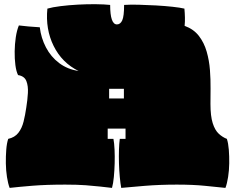

<svg xmlns="http://www.w3.org/2000/svg" viewBox="-20 -899 1146 936"><path d="M27 17Q19 -4 14 -36Q9 -68 8.5 -102.5Q8 -137 10.5 -169Q13 -201 20 -222Q52 -229 69.5 -251.5Q87 -274 95 -306.5Q103 -339 108 -374Q114 -411 116 -445.5Q118 -480 108.5 -504Q99 -528 68 -533Q59 -551 55 -582Q51 -613 51.5 -648.5Q52 -684 57 -717.5Q62 -751 72 -775Q97 -772 119 -770Q141 -768 174 -766Q180 -714 204 -668Q228 -622 268.5 -591.5Q309 -561 363 -553Q282 -593 241.5 -675Q201 -757 211 -857Q235 -864 275 -869Q315 -874 360.5 -876.5Q406 -879 447.5 -878.5Q489 -878 517 -875Q517 -780 550 -780Q567 -780 576 -800Q585 -820 585 -875Q614 -877 655.5 -876Q697 -875 740.5 -872.5Q784 -870 821 -866Q858 -862 879 -857Q881 -835 881.5 -814Q882 -793 880 -773Q924 -757 949.5 -724Q975 -691 987.5 -647.5Q1000 -604 1003.5 -557.5Q1007 -511 1006.5 -467.5Q1006 -424 1006 -392Q1006 -333 1017 -298.5Q1028 -264 1046.5 -247Q1065 -230 1086 -222Q1093 -201 1095.5 -169Q1098 -137 1097.5 -102.5Q1097 -68 1092 -36Q1087 -4 1079 17Q1038 13 980.5 7Q923 1 842 1Q759 1 685.5 7Q612 13 571 17Q567 -4 564 -36Q561 -68 560 -102.5Q559 -137 560 -169Q561 -201 564 -222H592V-272H505V-222H533Q537 -201 538.5 -169Q540 -137 539 -102.5Q538 -68 535 -36Q532 -4 526 17Q499 14 468.5 10.5Q438 7 397.5 4Q357 1 298 1Q205 1 138 6.5Q71 12 27 17ZM512 -419H584V-466H512Z"/></svg>

Font: Oi
Style: Regular
Weight: 400
Designer: Kostas Bartsokas, Mohamad Dakak
Foundry: Foundry5
Version: Version 4.000